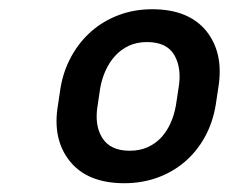

<svg xmlns="http://www.w3.org/2000/svg" viewBox="-20 -742 525 424"><path d="M108 -509.9 113.6 -547.6Q120 -585.6 137.6 -617.5Q155.2 -649.5 181.5 -672.6Q207.7 -695.7 242 -708.6Q276.3 -721.6 316.1 -721.6Q397 -721.6 436.1 -672.9Q474.8 -623.9 462 -547.6L456.3 -509.9Q449.9 -471.2 432.4 -439.5Q414.8 -407.7 388.3 -384.9Q361.9 -362.2 327.8 -349.8Q293.7 -337.4 254.3 -337.4Q173.3 -337.4 134.2 -386Q95.2 -434.7 108 -509.9ZM205.6 -437.9Q223.4 -409.1 266.3 -409.1Q288.7 -409.1 306.3 -417.1Q323.9 -425.1 336.5 -438.9Q349.1 -452.8 357.1 -471.1Q365.1 -489.3 368.6 -509.9L374.3 -547.6Q381.7 -590.6 365.4 -619.7Q348.7 -649.1 304.7 -649.1Q282.3 -649.1 264.7 -641Q247.2 -632.8 234.4 -618.8Q221.6 -604.8 213.2 -586.3Q204.9 -567.8 201.3 -547.6L195.7 -509.9Q188.2 -465.9 205.6 -437.9Z"/></svg>

Font: Inter P
Style: Bold Italic
Weight: 700
Italic angle: 9.39999°
Designer: Rasmus Andersson
Foundry: rsms
Version: Version 3.018;git-588b23468